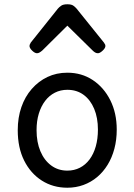

<svg xmlns="http://www.w3.org/2000/svg" viewBox="-20 -859 629 898"><path d="M295 19Q228 19 175.5 -14.5Q123 -48 93 -108Q63 -168 63 -250Q63 -309 80 -358Q97 -407 128.5 -443Q160 -479 202 -499Q244 -519 295 -519Q362 -519 414 -484.5Q466 -450 496 -390Q526 -330 526 -253Q526 -205 515 -163.5Q504 -122 483.5 -88.5Q463 -55 434.5 -31Q406 -7 370.5 6Q335 19 295 19ZM295 -61Q327 -61 353.5 -74.5Q380 -88 399 -113.5Q418 -139 428 -174.5Q438 -210 438 -253Q438 -308 420.5 -350Q403 -392 371 -415.5Q339 -439 295 -439Q263 -439 236.5 -425.5Q210 -412 191 -387Q172 -362 161.5 -327.5Q151 -293 151 -250Q151 -194 169 -151.5Q187 -109 219.5 -85Q252 -61 295 -61ZM153 -610Q143 -610 130.5 -622Q118 -634 118 -644Q118 -647 119 -650Q120 -653 124 -660L251 -819Q257 -826 266.5 -832.5Q276 -839 295 -839Q314 -839 323 -832.5Q332 -826 338 -819L466 -660Q471 -653 472 -650Q473 -647 473 -644Q473 -634 460 -622Q447 -610 438 -610Q431 -610 425 -613.5Q419 -617 413 -623L295 -739L178 -623Q171 -617 165 -613.5Q159 -610 153 -610Z"/></svg>

Font: Playwrite PE
Style: Regular
Weight: 400
Designer: Veronika Burian, José Scaglione
Foundry: TypeTogether
Version: Version 1.002